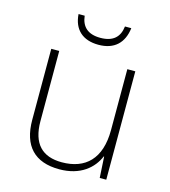

<svg xmlns="http://www.w3.org/2000/svg" viewBox="-109 -809 801 907"><g transform="rotate(15 291.0 -356.0)"><path d="M421 -722H390C384 -670 354 -640 291 -640C230 -640 199 -669 193 -722H163C168 -648 213 -606 291 -606C368 -606 412 -648 421 -722ZM492 -530H453V-232C453 -92 383 -25 267 -25C172 -25 120 -76 120 -187V-530H81V-183C81 -55 144 10 264 10C368 10 427 -43 452 -103H454L460 0H492Z"/></g></svg>

Font: Noto Sans Lao ExtraLight
Style: Regular
Weight: 200
Designer: Monotype Design Team
Foundry: Monotype Imaging Inc.
Version: Version 2.003